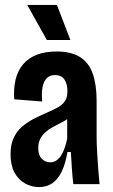

<svg xmlns="http://www.w3.org/2000/svg" viewBox="-20 -751 459 783"><path d="M139 12Q109 12 82 -3Q55 -18 39 -47.5Q23 -77 23 -122Q23 -160 35 -187Q47 -214 68.5 -233Q90 -252 117 -266Q144 -280 172 -292Q198 -303 216.5 -313.5Q235 -324 245 -339Q255 -354 255 -379Q255 -409 242.5 -427Q230 -445 204 -445Q183 -445 170.5 -432Q158 -419 153.5 -395.5Q149 -372 152 -337L38 -346Q35 -390 43.5 -426Q52 -462 73.5 -488Q95 -514 129.5 -527.5Q164 -541 211 -541Q270 -541 306 -518.5Q342 -496 358 -451Q374 -406 374 -340V-196Q374 -167 376 -132.5Q378 -98 380.5 -63Q383 -28 386 0H279Q275 -34 273 -65.5Q271 -97 269 -131H255Q247 -83 231.5 -51Q216 -19 193 -3.5Q170 12 139 12ZM185 -89Q199 -89 210 -96.5Q221 -104 229.5 -117.5Q238 -131 244 -148.5Q250 -166 254 -185V-288L285 -293Q275 -279 260.5 -269Q246 -259 229 -250.5Q212 -242 195.5 -233Q179 -224 166 -212.5Q153 -201 144.5 -185.5Q136 -170 136 -147Q136 -118 150.5 -103.5Q165 -89 185 -89ZM171 -588 91 -731H212L267 -588Z"/></svg>

Font: Bricolage Grotesque 36pt Condensed SemiBold
Style: Regular
Weight: 600
Width: 3
Designer: Mathieu Triay
Foundry: Atelier Triay
Version: Version 1.001;gftools[0.9.33.dev8+g029e19f]